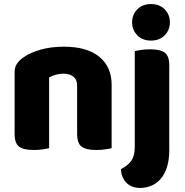

<svg xmlns="http://www.w3.org/2000/svg" viewBox="-20 -731 910 946"><path d="M530 -1Q519 2 498.5 5Q478 8 454 8Q404 8 382 -8.5Q360 -25 360 -72V-308Q360 -339 341.5 -353.5Q323 -368 293 -368Q273 -368 255.5 -363Q238 -358 222 -350V-1Q211 2 190.5 5Q170 8 146 8Q96 8 74 -8.5Q52 -25 52 -72V-373Q52 -400 63.5 -417Q75 -434 95 -448Q129 -472 180.5 -486.5Q232 -501 295 -501Q408 -501 469 -451.5Q530 -402 530 -313ZM814 9Q814 58 802.5 93Q791 128 771.5 150.5Q752 173 726 184Q700 195 671 195Q627 195 602 168.5Q577 142 576 102Q612 84 628 59.5Q644 35 644 -7V-479Q655 -482 675.5 -485Q696 -488 720 -488Q770 -488 792 -471.5Q814 -455 814 -408ZM631 -621Q631 -659 656.5 -685Q682 -711 724 -711Q766 -711 791.5 -685Q817 -659 817 -621Q817 -583 791.5 -557Q766 -531 724 -531Q682 -531 656.5 -557Q631 -583 631 -621Z"/></svg>

Font: Baloo Tammudu 2 ExtraBold
Style: Regular
Weight: 800
Designer: Maithili Shingre, Omkar Shende and Ek Type
Foundry: Ek Type
Version: Version 1.640;hotconv 1.0.111;makeotfexe 2.5.65597; ttfautoh